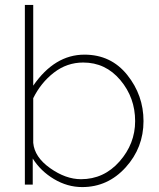

<svg xmlns="http://www.w3.org/2000/svg" viewBox="-20 -750 647 780"><path d="M113 -106V0H81V-730H115V-402Q202 -528 323 -528Q431 -528 497 -445.5Q563 -363 563 -258Q563 -150 490.5 -70Q418 10 314 10Q254 10 199.5 -22.5Q145 -55 113 -106ZM529 -258Q529 -353 469 -424.5Q409 -496 318 -496Q252 -496 199 -455Q146 -414 115 -351V-170Q120 -112 183.5 -67Q247 -22 309 -22Q402 -22 465.5 -94Q529 -166 529 -258Z"/></svg>

Font: Raleway-v4020 ExtraLight
Style: Regular
Weight: 275
Designer: Matt McInerney, Pablo Impallari, Rodrigo Fuenzalida
Foundry: Matt McInerney, Pablo Impallari, Rodrigo Fuenzalida
Version: Version 4.020;PS 004.020;hotconv 1.0.88;makeotf.lib2.5.64775